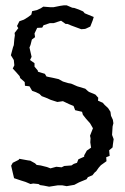

<svg xmlns="http://www.w3.org/2000/svg" viewBox="-20 -695 471 723"><path d="M237 5 231 6 215 3H197L165 8L145 4L131 2L125 -2L105 -4L95 -2L76 -10L60 -15L33 -24L28 -45L22 -71L28 -82L50 -93L53 -97L86 -91L94 -90L112 -80L118 -74L133 -72L157 -66L170 -61L192 -67L212 -65L222 -70L249 -72L258 -78L270 -82L275 -95L297 -105V-110L307 -128L323 -139L320 -159L321 -174L319 -184L330 -212L319 -231L310 -241L303 -249L292 -263L289 -274L263 -280L257 -296L240 -303L217 -314L196 -311L171 -319L153 -327L137 -333L129 -341L115 -348L101 -353L91 -370L74 -372L73 -386L56 -401L54 -408L41 -423L28 -437L34 -449L32 -469L21 -487L29 -517L32 -525L34 -548L36 -562L35 -571L49 -589L44 -597L53 -615L70 -621L86 -631L98 -640L101 -653L119 -657L134 -664L143 -670L168 -668H182L207 -673L221 -675H231L252 -666L260 -665L277 -659L293 -652L299 -645L333 -631L329 -618L320 -595L303 -587L299 -586L286 -585L248 -599L234 -605H227L210 -617L182 -608H168L144 -600L139 -591L120 -590L110 -569L112 -555L100 -546L95 -526L91 -516L99 -481L93 -469L110 -457V-444L122 -430L123 -425L149 -417L155 -407L164 -405L179 -402L201 -397L217 -388L237 -382L248 -380L271 -370L301 -361L311 -352L315 -349L339 -339L350 -327L349 -316L367 -308L374 -300L387 -288L396 -274L398 -259L405 -244L407 -231L404 -219L402 -187L408 -171L405 -150L404 -140L391 -129L393 -108L380 -103L381 -88L360 -73L352 -64L342 -50L336 -45L328 -35L311 -28L306 -20L284 -11L277 -8L260 1Z"/></svg>

Font: Winky Rough Light
Style: Regular
Weight: 300
Designer: Simon Atzbach
Foundry: typofactur
Version: Version 1.206; ttfautohint (v1.8.4.7-5d5b)